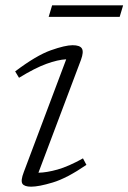

<svg xmlns="http://www.w3.org/2000/svg" viewBox="-20 -692 483 722"><path d="M69.5 -45 229 -469Q197.5 -467.5 154.8 -452Q112 -436.5 51.5 -399.5L37 -423.5Q116.5 -483.5 170.8 -502.8Q225 -522 253 -522Q280.5 -522 288 -509.5Q295.5 -497 284.5 -467L124.5 -42.5Q155.5 -43 196.5 -54.5Q237.5 -66 292 -96.5L305 -72Q231 -21.5 178.5 -5.8Q126 10 97 10Q71.5 10 64.2 -1.2Q57 -12.5 69.5 -45ZM163 -628.5 176 -672H443L430 -628.5Z"/></svg>

Font: Newsreader Caption Light
Style: Italic
Weight: 300
Italic angle: -17°
Designer: Hugues Gentile
Foundry: Production Type
Version: Version 1.001